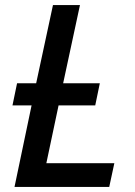

<svg xmlns="http://www.w3.org/2000/svg" viewBox="-20 -734 530 754"><path d="M37 0H409L429 -93H162L210 -320H354L372 -407H228L294 -714H188L122 -407H47L29 -320H104Z"/></svg>

Font: Noto Sans Medium
Style: Italic
Weight: 500
Italic angle: -12°
Designer: Monotype Design Team
Foundry: Monotype Imaging Inc.
Version: Version 2.013